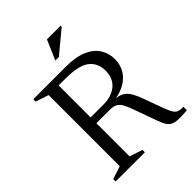

<svg xmlns="http://www.w3.org/2000/svg" viewBox="-242 -980 1105 1105"><g transform="rotate(-45 311.0 -427.5)"><path d="M42.5 -650.5V-670H306Q389 -670 440 -647.2Q491 -624.5 514.5 -586.2Q538 -548 538 -501.5Q538 -439 498.2 -395.8Q458.5 -352.5 383.5 -338Q425.5 -332.5 447.8 -308.8Q470 -285 490 -231L538.5 -98.5Q551 -65 562 -50Q573 -35 587.2 -31.5Q601.5 -28 622.5 -28V0Q577.5 3.5 550.2 2.5Q523 1.5 506.8 -7Q490.5 -15.5 480 -33.2Q469.5 -51 458.5 -81.5L411.5 -212.5Q397.5 -252.5 385.5 -274.8Q373.5 -297 356.8 -306.2Q340 -315.5 311 -315.5H201.5V-45.5L280.5 -19.5V0H42.5V-19.5L121.5 -45.5V-624.5ZM308.5 -362.5Q370.5 -362.5 411.8 -395.8Q453 -429 453 -493Q453 -554 409.2 -588.5Q365.5 -623 256 -623H201.5V-362.5ZM289.5 -738 341.5 -858H452.5V-849L318.5 -738Z"/></g></svg>

Font: Newsreader Text
Style: Regular
Weight: 400
Designer: Hugues Gentile
Foundry: Production Type
Version: Version 1.002